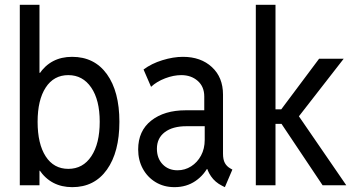

<svg xmlns="http://www.w3.org/2000/svg" viewBox="-20 -772 1482 800"><path d="M62.5 0V-752H144.5V-468.8H152.3L134.8 -393.6V-120.1L157.2 -60.5H144.5V0ZM281.2 7.8Q191.9 7.8 143.3 -64.7Q94.7 -137.2 94.7 -264.6Q94.7 -390.6 142.8 -462.9Q190.9 -535.2 280.3 -535.2Q373.5 -535.2 425.5 -462.9Q477.5 -390.6 477.5 -264.6Q477.5 -138.2 425.5 -65.2Q373.5 7.8 281.2 7.8ZM264.6 -68.4Q325.7 -68.4 360.6 -121.1Q395.5 -173.8 395.5 -264.6Q395.5 -355.5 360.1 -407.2Q324.7 -459 264.6 -459Q204.1 -459 170.4 -407.2Q136.7 -355.5 136.7 -264.6Q136.7 -172.4 170.4 -120.4Q204.1 -68.4 264.6 -68.4Z M707 7.8Q663.1 7.8 628.9 -12.7Q594.7 -33.2 575.2 -68.8Q555.7 -104.5 555.7 -149.4Q555.7 -226.6 610.1 -269.5Q664.6 -312.5 753.9 -312.5H846.7V-246.1H756.8Q699.2 -246.1 666.5 -221.2Q633.8 -196.3 633.8 -152.3Q633.8 -112.3 657.7 -87.4Q681.6 -62.5 719.7 -62.5Q750.5 -62.5 776.4 -78.9Q802.2 -95.2 817.6 -123.8Q833 -152.3 833 -189.5V-249L831.1 -277.3V-370.1Q831.1 -411.1 803.7 -435.1Q776.4 -459 735.4 -459Q703.1 -459 668 -445.6Q632.8 -432.1 609.4 -410.2L578.1 -482.4Q611.3 -507.3 656.7 -521.2Q702.1 -535.2 742.2 -535.2Q816.9 -535.2 863 -492.4Q909.2 -449.7 909.2 -377.9V-131.8Q909.2 -106.9 917 -92.8Q924.8 -78.6 939.5 -70.3L948.2 -65.4L917 7.8L905.3 2Q876 -12.7 859.1 -37.6Q842.3 -62.5 840.8 -83L855.5 -67.4H826.2L851.6 -85.9Q832 -43.5 794.4 -17.8Q756.8 7.8 707 7.8Z M1045.9 0V-752H1127.9V-316.4H1164.1L1138.7 -298.8L1309.6 -527.3H1412.1L1207 -263.7L1210.9 -308.6L1422.9 0H1324.2L1140.6 -274.4L1164.1 -255.9H1127.9V0Z"/></svg>

Font: Reddit Sans Condensed
Style: Regular
Weight: 400
Designer: Stephen Hutchings
Foundry: Reddit
Version: Version 1.014